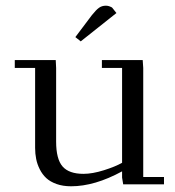

<svg xmlns="http://www.w3.org/2000/svg" viewBox="-20 -651 619 678"><path d="M32.2 -411.1V-439H176.8L178.2 -411.1V-150.9Q178.2 -89.4 200.9 -63.2Q223.6 -37.1 274.9 -37.1Q306.2 -37.1 346.7 -49.8Q387.2 -62.5 411.1 -76.2V-411.1H339.8V-439H483.9L485.8 -411.1V-25.9H559.1V0H415L411.1 -23.9V-45.9Q314.5 6.8 231 6.8Q202.1 6.8 179.7 -1.2Q157.2 -9.3 143.3 -22.2Q129.4 -35.2 120.4 -53.2Q111.3 -71.3 107.7 -89.8Q104 -108.4 104 -128.9V-411.1ZM246.1 -520 304.2 -597.2Q319.3 -616.2 329.6 -623.5Q339.8 -630.9 354 -630.9Q359.4 -630.9 365 -629.2Q370.6 -627.4 373 -626L376 -624L391.1 -605L265.1 -504.9Z"/></svg>

Font: Dehuti
Style: Book
Weight: 400
Version: Version 1.2